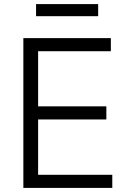

<svg xmlns="http://www.w3.org/2000/svg" viewBox="-20 -915 633 937"><path d="M521 -729V-665H166V-396H499V-332H166V-62H528V2H94V-729ZM156 -836V-895H459V-836Z"/></svg>

Font: Sinter Normal
Style: Regular
Weight: 350
Foundry: Adobe & rsms
Version: Version 1.000